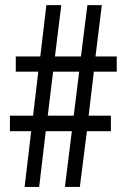

<svg xmlns="http://www.w3.org/2000/svg" viewBox="-20 -734 496 754"><path d="M348.6 -452.6 328.1 -279.8H415.5V-218.8H321.3L293.5 0H234.9L262.2 -218.8H159.7L133.8 0H76.7L102.5 -218.8H19V-279.8H109.9L130.4 -452.6H42V-512.2H138.2L162.1 -713.9H220.7L195.8 -512.2H297.9L323.2 -713.9H379.9L355 -512.2H438.5V-452.6ZM167.5 -279.8H269.5L291 -452.6H188.5Z"/></svg>

Font: Open Sans Condensed
Style: Regular
Weight: 400
Width: 3
Designer: Monotype Design Team
Foundry: Monotype Imaging Inc.
Version: Version 3.000